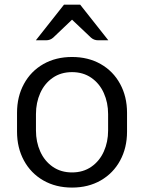

<svg xmlns="http://www.w3.org/2000/svg" viewBox="-20 -808 632 842"><path d="M54.7 -230.5V-313.5Q54.7 -384.3 85 -439.9Q115.2 -495.6 169.9 -526.9Q224.6 -558.1 295.9 -558.1Q367.2 -558.1 421.9 -526.9Q476.6 -495.6 506.8 -439.9Q537.1 -384.3 537.1 -313.5V-230.5Q537.1 -159.7 506.8 -104Q476.6 -48.3 421.9 -16.8Q367.2 14.6 295.9 14.6Q224.6 14.6 169.9 -16.8Q115.2 -48.3 85 -104Q54.7 -159.7 54.7 -230.5ZM454.1 -235.8V-307.6Q454.1 -357.9 435.3 -399.9Q416.5 -441.9 380.6 -466.8Q344.7 -491.7 295.9 -491.7Q247.1 -491.7 211.2 -466.8Q175.3 -441.9 156.5 -399.9Q137.7 -357.9 137.7 -307.6V-235.8Q137.7 -185.5 156.5 -143.6Q175.3 -101.6 211.2 -76.7Q247.1 -51.8 295.9 -51.8Q344.7 -51.8 380.6 -76.7Q416.5 -101.6 435.3 -143.6Q454.1 -185.5 454.1 -235.8ZM182.1 -631.3Q200.2 -631.3 213.4 -643.1L295.9 -721.7L378.9 -643.1Q392.1 -631.3 410.2 -631.3H455.1L331.5 -787.6H260.7L137.2 -631.3Z"/></svg>

Font: Lycee Sans
Style: Regular
Weight: 400
Designer: Justin Alvin
Foundry: Alkove Design
Version: Version 1.030